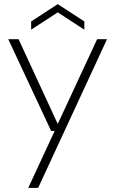

<svg xmlns="http://www.w3.org/2000/svg" viewBox="-20 -691 559 931"><path d="M117 220 245 -56H228L20 -501H70L260 -90L451 -501H499L165 220ZM131 -547V-587L260 -671L389 -587V-547L260 -631Z"/></svg>

Font: DM Sans 18pt ExtraLight
Style: Regular
Weight: 250
Designer: Colophon Foundry, Jonny Pinhorn
Foundry: Colophon Foundry
Version: Version 4.004;gftools[0.9.30]